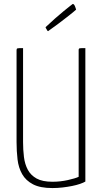

<svg xmlns="http://www.w3.org/2000/svg" viewBox="-20 -944 517 974"><path d="M97 -223Q97 -184 101.5 -147.5Q106 -111 121 -83Q136 -55 165.5 -38.5Q195 -22 246 -22Q286 -22 324 -30.5Q362 -39 379 -47V-690Q379 -698 384.5 -699Q390 -700 413 -700V-23Q403 -17 385.5 -11Q368 -5 345.5 -0.5Q323 4 297.5 7Q272 10 246 10Q184 10 147.5 -9Q111 -28 92.5 -60.5Q74 -93 69 -135Q64 -177 64 -223V-689Q64 -697 68 -698.5Q72 -700 97 -700ZM224 -786Q222 -786 220 -789Q218 -792 216 -796Q213 -800 211 -806Q235 -829 259 -850Q283 -871 303 -887.5Q323 -904 336 -914Q349 -924 349 -924Q353 -924 356 -920Q359 -916 361 -910.5Q363 -905 364.5 -900.5Q366 -896 366 -895Q365 -894 352.5 -883.5Q340 -873 320 -857.5Q300 -842 275 -823Q250 -804 224 -786Z"/></svg>

Font: Yanone Kaffeesatz Thin
Style: Regular
Weight: 250
Designer: Yanone
Foundry: Yanone Font Production. Not for release.
Version: Version 1.002